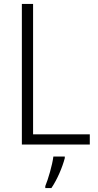

<svg xmlns="http://www.w3.org/2000/svg" viewBox="-20 -827 497 975"><path d="M91 -93H436V-145H148V-807H91ZM309 -24V-32H251C246 10 224 85 210 118V128H241C271 84 297 22 309 -24Z"/></svg>

Font: Noto Sans Kannada UI SemiCondensed Light
Style: Regular
Weight: 300
Width: 4
Designer: Jelle Bosma - Monotype Design Team
Foundry: Monotype Imaging Inc.
Version: Version 2.005